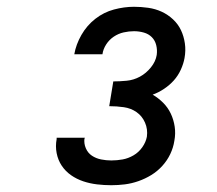

<svg xmlns="http://www.w3.org/2000/svg" viewBox="-20 -863 640 566"><path d="M308 -317Q287 -317 266 -319.5Q245 -322 225.5 -328.5Q206 -335 189.5 -346.5Q173 -358 162 -374.5Q151 -391 147 -411.5Q143 -432 147 -453Q147 -454 147 -455Q147 -456 147 -457H230Q230 -456 230 -455.5Q230 -455 229 -455Q227 -440 233 -426Q239 -412 251 -404Q263 -396 278 -393Q293 -390 308 -390Q325 -390 341.5 -393Q358 -396 373.5 -405Q389 -414 399.5 -429Q410 -444 413 -460Q416 -482 407.5 -501.5Q399 -521 382.5 -532.5Q366 -544 345 -547Q324 -550 302 -550L314 -623Q333 -623 353.5 -625Q374 -627 392.5 -637Q411 -647 425 -664.5Q439 -682 442 -701Q444 -716 440.5 -730Q437 -744 427.5 -753.5Q418 -763 404 -767Q390 -771 375 -771Q360 -771 344.5 -767.5Q329 -764 315.5 -755Q302 -746 293 -732Q284 -718 282 -703H199Q204 -732 220 -760Q236 -788 261 -807.5Q286 -827 316 -835Q346 -843 375 -843Q396 -843 417 -840Q438 -837 456.5 -828.5Q475 -820 490 -806Q505 -792 513.5 -774Q522 -756 525 -735Q528 -714 524 -692Q521 -675 513 -657.5Q505 -640 492.5 -626Q480 -612 463.5 -601Q447 -590 430 -584Q447 -574 461 -560Q475 -546 483.5 -528Q492 -510 495 -489.5Q498 -469 494 -448Q491 -428 482 -409Q473 -390 458.5 -374Q444 -358 426 -347Q408 -336 388 -329Q368 -322 348 -319.5Q328 -317 308 -317Z"/></svg>

Font: Iosevka SS04 Md Ex Obl
Style: Regular
Weight: 500
Width: 7
Italic angle: -9°
Monospace: yes
Designer: Belleve Invis
Foundry: Belleve Invis
Version: Version 19.0.0; ttfautohint (v1.8.4)